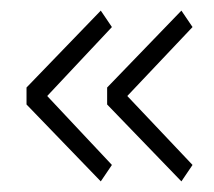

<svg xmlns="http://www.w3.org/2000/svg" viewBox="-20 -426 403 362"><path d="M182 -229 322 -84 343 -115 220 -245 343 -375 322 -406 182 -261ZM30 -229 170 -84 191 -115 69 -245 191 -375 170 -406 30 -261Z"/></svg>

Font: Catamaran Thin
Style: Regular
Weight: 100
Designer: Pria Ravichandran
Version: Version 2.000